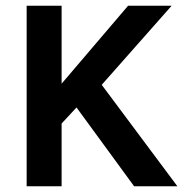

<svg xmlns="http://www.w3.org/2000/svg" viewBox="-20 -650 640 670"><path d="M73 0V-630H195V-358L427 -630H579L335 -354L599 0H448L247 -275L195 -219V0Z"/></svg>

Font: Mukta Mahee SemiBold
Style: Regular
Weight: 600
Designer: Shuchita Grover, Noopur Datye, Girish Dalvi, Yashodeep Gholap
Foundry: Ek Type
Version: Version 2.538;PS 1.000;hotconv 16.6.51;makeotf.lib2.5.65220;